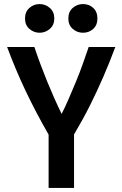

<svg xmlns="http://www.w3.org/2000/svg" viewBox="-20 -924 600 944"><path d="M219 0V-262Q156 -372 106.5 -476Q57 -580 15 -693H149Q177 -609 211.5 -524.5Q246 -440 283 -364Q300 -397 317.5 -437.5Q335 -478 353.5 -522.5Q372 -567 387.5 -611Q403 -655 416 -693H547Q519 -618 488.5 -547.5Q458 -477 423 -407Q388 -337 344 -263V0ZM388 -763Q359 -763 337.5 -782Q316 -801 316 -833Q316 -866 337.5 -885Q359 -904 388 -904Q418 -904 438.5 -885Q459 -866 459 -833Q459 -801 438.5 -782Q418 -763 388 -763ZM175 -763Q146 -763 124.5 -782Q103 -801 103 -833Q103 -866 124.5 -885Q146 -904 175 -904Q203 -904 225 -885Q247 -866 247 -833Q247 -801 225 -782Q203 -763 175 -763Z"/></svg>

Font: Ubuntu Sans Mono SemiBold
Style: Regular
Weight: 600
Monospace: yes
Designer: Dalton Maag Ltd
Foundry: Dalton Maag Ltd
Version: Version 1.006